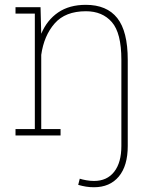

<svg xmlns="http://www.w3.org/2000/svg" viewBox="-20 -558 638 791"><path d="M367.2 213.4Q349.6 213.4 334.5 210.9Q319.3 208.5 302.2 203.6L308.6 178.2Q318.8 181.6 335.4 184.6Q352.1 187.5 367.2 187.5Q420.9 187.5 450.4 149.7Q480 111.8 480 43.5V-312Q480 -421.9 440.9 -466.8Q401.9 -511.7 334 -511.7Q249 -511.7 205.1 -461.4Q161.1 -411.1 149.9 -332V-26.4H229.5V0H43.9V-26.4H123.5V-502H43.9V-528.3H147L149.9 -418.9Q173.8 -475.6 219.7 -506.8Q265.6 -538.1 333.5 -538.1Q419.9 -538.1 463.1 -483.6Q506.3 -429.2 506.3 -311V43.5Q506.3 125 469.5 169.2Q432.6 213.4 367.2 213.4Z"/></svg>

Font: Roboto Slab LO Thin
Style: Regular
Weight: 250
Designer: Google
Version: Version 2.00;September 28, 2018;FontCreator 11.5.0.2427 64-b